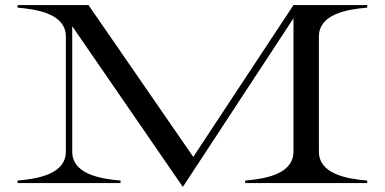

<svg xmlns="http://www.w3.org/2000/svg" viewBox="-20 -720 1513 755"><path d="M1424 -690V-700H1134L740 -103L328 -700H49V-690C133 -683 239 -663 239 -576V-124C239 -37 133 -17 49 -10V0H454V-10C370 -17 264 -37 264 -124V-617L699 15L1134 -648V-124C1134 -37 1028 -17 944 -10V0H1424V-10C1340 -17 1234 -37 1234 -124V-576C1234 -663 1340 -683 1424 -690Z"/></svg>

Font: Sprat Extended
Style: Regular
Weight: 400
Width: 9
Designer: Ethan Nakache
Foundry: Collletttivo
Version: Version 2.000;Glyphs 3.2 (3217)